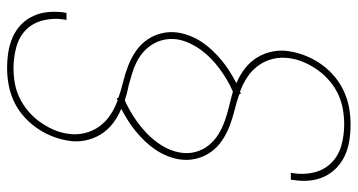

<svg xmlns="http://www.w3.org/2000/svg" viewBox="-253 -610 1006 540"><g transform="rotate(90 250.0 -340.0)"><path d="M171 143Q148 143 126 139.5Q104 136 84 127Q64 118 49 103.5Q34 89 25 69.5Q16 50 14 27.5Q12 5 15 -18Q16 -19 16 -20.5Q16 -22 16 -24H36Q36 -22 35.5 -21Q35 -20 35 -18Q30 11 37 40.5Q44 70 63.5 89.5Q83 109 112 117Q141 125 171 125Q192 125 213 121.5Q234 118 254 108.5Q274 99 291.5 84.5Q309 70 322 52Q335 34 344 14Q353 -6 356 -27Q360 -51 354.5 -74.5Q349 -98 335.5 -116.5Q322 -135 303 -147.5Q284 -160 262 -168Q260 -167 259 -166.5Q258 -166 256 -166L255 -170Q232 -178 209.5 -183.5Q187 -189 165 -197.5Q143 -206 124 -219Q105 -232 92 -250.5Q79 -269 73.5 -292Q68 -315 72 -340Q75 -357 82 -374Q89 -391 99.5 -406.5Q110 -422 123 -435.5Q136 -449 150.5 -461Q165 -473 181 -483Q197 -493 214 -502Q192 -511 173 -525.5Q154 -540 141.5 -560.5Q129 -581 124.5 -605.5Q120 -630 125 -655Q129 -678 138.5 -700.5Q148 -723 162.5 -743Q177 -763 196.5 -779Q216 -795 238.5 -805Q261 -815 284 -819Q307 -823 330 -823Q353 -823 375.5 -819.5Q398 -816 417.5 -807Q437 -798 452.5 -783Q468 -768 477 -748.5Q486 -729 488 -706.5Q490 -684 486 -661Q486 -660 486 -658Q486 -656 485 -655H466Q466 -656 466.5 -657.5Q467 -659 467 -661Q472 -691 465 -720Q458 -749 438 -769Q418 -789 389.5 -797Q361 -805 330 -805Q309 -805 288 -801.5Q267 -798 247 -789Q227 -780 209 -765Q191 -750 178 -732Q165 -714 156 -694Q147 -674 144 -653Q140 -628 145.5 -605Q151 -582 164.5 -563.5Q178 -545 197 -532.5Q216 -520 238 -512Q240 -513 241 -513.5Q242 -514 244 -514L245 -510Q268 -502 290.5 -496.5Q313 -491 335 -482.5Q357 -474 376 -461Q395 -448 408 -429.5Q421 -411 426.5 -388Q432 -365 428 -340Q425 -323 418 -306Q411 -289 400.5 -273.5Q390 -258 377 -244.5Q364 -231 349.5 -219Q335 -207 319 -197Q303 -187 286 -178Q308 -169 327 -154.5Q346 -140 358.5 -119.5Q371 -99 375.5 -74.5Q380 -50 375 -25Q371 -2 361.5 20.5Q352 43 337.5 63Q323 83 304 99Q285 115 262.5 125Q240 135 217 139Q194 143 171 143ZM262 -188Q287 -199 310.5 -214.5Q334 -230 354.5 -249.5Q375 -269 389.5 -292.5Q404 -316 409 -343Q409 -343 409 -343Q409 -343 409 -343Q413 -366 407.5 -386.5Q402 -407 389 -423.5Q376 -440 358 -451Q340 -462 320.5 -469Q301 -476 280 -481Q259 -486 238 -492Q221 -485 205 -475.5Q189 -466 174 -455Q159 -444 145.5 -431Q132 -418 121 -403Q110 -388 102 -371Q94 -354 91 -337Q91 -337 91 -337Q91 -337 91 -337Q88 -318 91.5 -300Q95 -282 104 -267Q113 -252 126 -240.5Q139 -229 155 -221Q171 -213 188.5 -208Q206 -203 223 -198H225Q234 -196 243.5 -193.5Q253 -191 262 -188Z"/></g></svg>

Font: iosevka_custom_sans_ss08 Thin
Style: Italic
Weight: 100
Italic angle: -10°
Designer: Belleve Invis
Foundry: Belleve Invis
Version: Version 10.3.0; ttfautohint (v1.8.3)